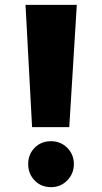

<svg xmlns="http://www.w3.org/2000/svg" viewBox="-20 -760 421 790"><path d="M265 -237H112L85 -740H296ZM96 -85Q96 -125 122.5 -152Q149 -179 190 -179Q230 -179 257 -151.5Q284 -124 284 -85Q284 -46 257 -18Q230 10 190 10Q149 10 122.5 -17.5Q96 -45 96 -85Z"/></svg>

Font: Be Vietnam Black
Style: Regular
Weight: 900
Designer: Lam Bao; Tony Le; Vietanh Nguyen
Foundry: Yellow Type Foundry
Version: Version 5.000